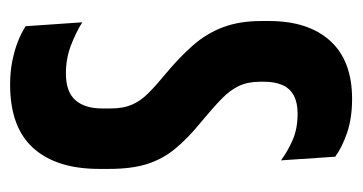

<svg xmlns="http://www.w3.org/2000/svg" viewBox="-184 -504 699 370"><g transform="rotate(90 165.0 -319.5)"><path d="M143.5 10Q119 10 98 5.8Q77 1.5 60 -5.2Q43 -12 31 -20L23.5 -129Q43.5 -116.5 68.5 -107Q93.5 -97.5 122 -97.5Q157.5 -97.5 173.5 -115.8Q189.5 -134 189.5 -167V-184Q189.5 -208 182.2 -224.8Q175 -241.5 160.2 -256.2Q145.5 -271 123 -289.5Q90.5 -316.5 67.8 -342.5Q45 -368.5 33 -400.2Q21 -432 21 -474V-489Q21 -564.5 59.2 -606.8Q97.5 -649 171 -649Q208 -649 236 -639.5Q264 -630 282.5 -616.5L289.5 -512Q272 -525 250.2 -534.5Q228.5 -544 199.5 -544Q178.5 -544 164.8 -536.8Q151 -529.5 144.5 -515Q138 -500.5 138 -479.5V-472Q138 -448.5 146 -431.2Q154 -414 171 -397.5Q188 -381 214.5 -359Q246.5 -333 266.8 -308.5Q287 -284 296.5 -254.2Q306 -224.5 306 -181V-161.5Q306 -79.5 266 -34.8Q226 10 143.5 10Z"/></g></svg>

Font: Anek Tamil Condensed SemiBold
Style: Regular
Weight: 600
Width: 3
Designer: Aadarsh Rajan (Tamil), Yesha Goshar (Latin)
Foundry: Ek Type
Version: Version 1.003